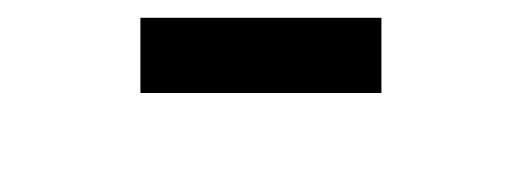

<svg xmlns="http://www.w3.org/2000/svg" viewBox="-20 -693 590 217"><path d="M138.7 -587.9V-672.9H411.1V-587.9ZM0 -496.1Z"/></svg>

Font: Code New Roman
Style: Bold
Weight: 700
Monospace: yes
Designer: Sam Radian
Foundry: Code New Roman
Version: Version 1.508 October 19, 2014